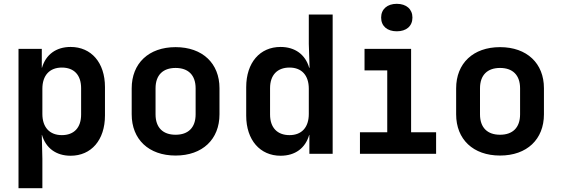

<svg xmlns="http://www.w3.org/2000/svg" viewBox="-20 -806 2940 1006"><path d="M350 -560C274 -560 220 -520 200 -451H199V-550H77V180H202V26L199 -99H200C220 -30 274 10 350 10C458 10 530 -72 530 -201V-350C530 -478 458 -560 350 -560ZM405 -206C405 -137 368 -98 304 -98C240 -98 202 -139 202 -209V-341C202 -411 240 -452 304 -452C368 -452 405 -413 405 -344Z M900 9C1041 9 1130 -76 1130 -207V-344C1130 -474 1041 -559 900 -559C759 -559 670 -474 670 -343V-207C670 -76 759 9 900 9ZM900 -100C834 -100 795 -137 795 -207V-343C795 -413 834 -450 900 -450C966 -450 1005 -413 1005 -343V-207C1005 -137 966 -100 900 -100Z M1598 -576 1602 -451H1600C1580 -520 1526 -560 1450 -560C1342 -560 1270 -478 1270 -349V-200C1270 -72 1343 10 1450 10C1527 10 1580 -30 1600 -99H1601V0H1723V-730H1598ZM1497 -98C1433 -98 1395 -137 1395 -206V-344C1395 -413 1433 -452 1497 -452C1561 -452 1598 -411 1598 -341V-209C1598 -139 1561 -98 1497 -98Z M2059 -642C2109 -642 2141 -669 2141 -714C2141 -758 2109 -786 2059 -786C2009 -786 1977 -758 1977 -714C1977 -669 2009 -642 2059 -642ZM2265 0V-113H2134V-550H1890V-437H2009V-113H1866V0Z M2600 9C2741 9 2830 -76 2830 -207V-344C2830 -474 2741 -559 2600 -559C2459 -559 2370 -474 2370 -343V-207C2370 -76 2459 9 2600 9ZM2600 -100C2534 -100 2495 -137 2495 -207V-343C2495 -413 2534 -450 2600 -450C2666 -450 2705 -413 2705 -343V-207C2705 -137 2666 -100 2600 -100Z"/></svg>

Font: Tekne LDO
Style: Bold
Weight: 700
Monospace: yes
Designer: Alessio Laiso, Mario Rullo, Paolo Rosset
Foundry: Alessio Laiso
Version: Version 1.000;hotconv 1.0.109;makeotfexe 2.5.65596